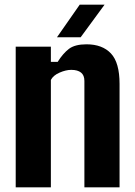

<svg xmlns="http://www.w3.org/2000/svg" viewBox="-20 -799 575 819"><path d="M47 0V-600H197V-535H226Q248.5 -571 274 -590.5Q299.5 -610 349 -610Q416.5 -610 453.2 -571Q490 -532 490 -441V0H340V-454Q340 -478 325.5 -489.5Q311 -501 284 -501Q261 -501 234 -489.2Q207 -477.5 197 -458V0ZM223 -640 320 -779H426L324 -640Z"/></svg>

Font: Big Shoulders Text Thin Black
Style: Regular
Weight: 900
Version: Version 2.002